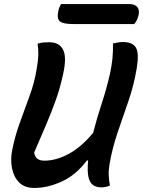

<svg xmlns="http://www.w3.org/2000/svg" viewBox="-20 -917 708 950"><path d="M150 13Q102 13 75 -14Q48 -41 39.5 -84Q31 -127 40 -173Q53 -240 77.5 -308Q102 -376 126.5 -443Q151 -510 161 -573Q169 -617 169.5 -647Q170 -677 166 -701Q183 -706 196.5 -707Q210 -708 223 -708Q274 -708 292.5 -670.5Q311 -633 292 -549Q278 -484 257 -424.5Q236 -365 209 -302Q182 -239 149 -162Q153 -140 165.5 -131Q178 -122 200 -122Q257 -122 319 -155Q381 -188 441 -260Q459 -331 483 -404Q507 -477 524 -551.5Q541 -626 539 -702Q554 -705 564.5 -707Q575 -709 588 -709Q637 -709 653 -680.5Q669 -652 656 -576Q642 -494 615.5 -417Q589 -340 562.5 -263Q536 -186 522 -105Q517 -77 518 -49.5Q519 -22 524 1Q512 6 502 8Q492 10 481 10Q458 10 441.5 -0.5Q425 -11 418 -39.5Q411 -68 416 -123H410Q356 -51 286 -19Q216 13 150 13ZM282 -897H619Q648 -897 660 -881.5Q672 -866 665 -840Q658 -813 644 -798H343Q291 -798 276 -811.5Q261 -825 268 -859Q270 -872 274 -881Q278 -890 282 -897Z"/></svg>

Font: Recursive Sn Csl St SmB
Style: Italic
Weight: 600
Italic angle: -15°
Version: Version 1.079;hotconv 1.0.112;makeotfexe 2.5.65598; ttfautoh